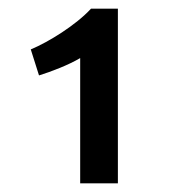

<svg xmlns="http://www.w3.org/2000/svg" viewBox="-20 -728 400 443"><path d="M70 -554 51 -614C92 -631 155 -670 190 -708H252V-305H165V-594C138 -578 99 -563 70 -554Z"/></svg>

Font: Repo Medium
Style: Regular
Weight: 500
Designer: Stefan Peev
Foundry: Context Ltd
Version: Version 1.502